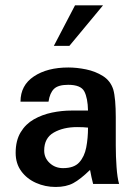

<svg xmlns="http://www.w3.org/2000/svg" viewBox="-20 -705 519 736"><path d="M317.4 -215.8Q317.4 -174.8 310.5 -139.6Q303.7 -104.5 283.7 -82.5Q263.7 -60.5 221.7 -60.5Q191.4 -60.5 170.4 -80.1Q149.4 -99.6 149.4 -127.9Q149.4 -175.8 186 -196.8Q222.7 -217.8 275.4 -217.8Q300.8 -217.8 317.4 -215.8ZM436.5 0Q429.7 -23.4 426.8 -64.5Q423.8 -105.5 423.8 -147.5V-255.9Q423.8 -290 421.4 -317.9Q418.9 -345.7 414.1 -362.3Q403.3 -395.5 374.5 -413.6Q345.7 -431.6 310.1 -439Q274.4 -446.3 242.2 -446.3Q161.1 -446.3 109.9 -412.1Q58.6 -377.9 58.6 -315.4H166Q170.9 -348.6 187 -364.3Q203.1 -379.9 241.2 -379.9Q290 -379.9 303.2 -354.5Q316.4 -329.1 317.4 -281.2H253.9Q216.8 -281.2 179.2 -273.4Q141.6 -265.6 109.9 -247.6Q78.1 -229.5 59.1 -197.8Q40 -166 40 -119.1Q40 -78.1 61.5 -48.8Q83 -19.5 118.2 -3.9Q153.3 11.7 193.4 11.7Q233.4 11.7 260.7 -2.9Q288.1 -17.6 325.2 -53.7Q327.1 -42 330.6 -26.4Q334 -10.7 336.9 0ZM246.1 -529.3H186.5L267.6 -684.6H375Z"/></svg>

Font: Namkio Khamti
Style: Bold
Weight: 700
Designer: Debbi Hosken
Foundry: SIL International
Version: Version 3.917